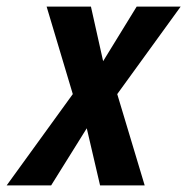

<svg xmlns="http://www.w3.org/2000/svg" viewBox="-71 -564 569 584"><path d="M285.6 -277.8 369.1 0H233.4L192.9 -173.8L84.5 0H-50.8L150.4 -277.8L70.8 -543.9H205.6L242.7 -377.9L344.7 -543.9H478.5Z"/></svg>

Font: Open Sans Hebrew Condensed
Style: Bold Italic
Weight: 700
Width: 3
Italic angle: -12°
Foundry: Ascender Corporation, Yanek Iontef
Version: Version 2.001;PS 002.001;hotconv 1.0.70;makeotf.lib2.5.58329